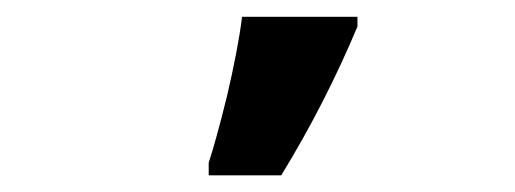

<svg xmlns="http://www.w3.org/2000/svg" viewBox="-20 -816 617 230"><path d="M230 -606H316.9C352.5 -664.1 382.8 -723.6 408.2 -784.2V-795.9H270C266.6 -768.6 260.3 -736.8 252 -701.2C243.2 -665.5 235.8 -638.7 230 -621.1Z"/></svg>

Font: Sahel
Style: Bold
Weight: 700
Foundry: Saber Rastikerdar (saber.rastikerdar@gmail.com)
Version: Version 3.4.0